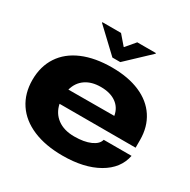

<svg xmlns="http://www.w3.org/2000/svg" viewBox="-163 -869 1021 1034"><g transform="rotate(30 347.0 -352.0)"><path d="M357 13Q250 13 172.5 -20Q95 -53 54 -114.5Q13 -176 13 -260Q13 -344 53.5 -405.5Q94 -467 170.5 -499.5Q247 -532 352 -532Q453 -532 526 -500.5Q599 -469 638 -409.5Q677 -350 677 -269V-221H204Q215 -168 255.5 -138Q296 -108 360 -108Q421 -108 460.5 -125.5Q500 -143 507 -172H680Q663 -86 576.5 -36.5Q490 13 357 13ZM492 -312Q484 -359 447.5 -385Q411 -411 352 -411Q295 -411 257.5 -385Q220 -359 207 -311ZM517 -713 375 -579H326L184 -713V-717H300L350 -659H352L401 -717H517Z"/></g></svg>

Font: Non Bureau Extended
Style: Bold
Weight: 700
Width: 7
Designer: Jona Saucedo
Foundry: Non Foundry
Version: Version 1.000; ttfautohint (v1.8.4)